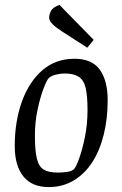

<svg xmlns="http://www.w3.org/2000/svg" viewBox="-20 -752 498 781"><path d="M178 9Q110 9 75 -34.5Q40 -78 40 -158Q40 -258 69 -338.5Q98 -419 152 -466Q206 -513 283 -513Q354 -513 386 -468.5Q418 -424 418 -344Q418 -269 402 -204.5Q386 -140 355.5 -92.5Q325 -45 280 -18Q235 9 178 9ZM216 -50Q232 -50 251.5 -52.5Q271 -55 281 -64Q289 -72 302 -107.5Q315 -143 325.5 -195Q336 -247 336 -304Q336 -362 328.5 -394Q321 -426 300.5 -439.5Q280 -453 243 -453Q226 -453 207.5 -448.5Q189 -444 179 -435Q171 -428 157.5 -393Q144 -358 133 -307Q122 -256 122 -199Q122 -139 130 -106.5Q138 -74 158 -62Q178 -50 216 -50ZM335 -558 234 -623Q224 -630 211 -639Q198 -648 189 -659Q180 -670 180 -680Q180 -694 188 -708.5Q196 -723 222 -732L361 -590Z"/></svg>

Font: Faustina VF Beta
Style: Italic
Weight: 400
Italic angle: -8°
Designer: Alfonso Garcia
Foundry: Omnibus-Type
Version: Version 1.006